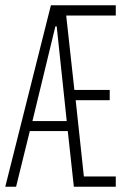

<svg xmlns="http://www.w3.org/2000/svg" viewBox="-21 -708 481 728"><path d="M-1 0 172 -688H418V-649H230L261 -367H395V-328H266L297 -39H418V0H259L236 -211H92L40 0ZM102 -249H232L194 -608H189Z"/></svg>

Font: Saira Ultra Condensed ExLight
Style: Regular
Weight: 200
Width: 1
Designer: Hector Gatti with collaboration of the Omnibus-Type team
Foundry: Omnibus-Type
Version: Version 1.001; ttfautohint (v1.8)